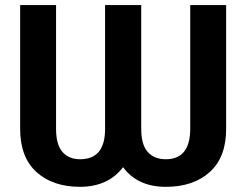

<svg xmlns="http://www.w3.org/2000/svg" viewBox="-20 -731 982 762"><path d="M638 10.5Q526 10.5 468.5 -67.5Q409.5 10 298 10.5Q189.5 10.5 124.8 -48.2Q60 -107 60 -219V-711H202.5V-219Q202.5 -157 227.8 -128Q253 -99 298 -99Q397 -99 397 -219V-711H540.5V-219Q540.5 -157 566.2 -128Q592 -99 638 -99Q734.5 -99 735 -219V-711H877.5V-219Q877.5 -106.5 812.2 -48Q747 10.5 638 10.5Z"/></svg>

Font: Roberto Sans
Style: Bold
Weight: 700
Designer: Google (font) & Cristiano Sobral (main changes)
Version: Version 1.000;October 12, 2021;FontCreator 14.0.0.2814 64-bi